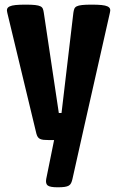

<svg xmlns="http://www.w3.org/2000/svg" viewBox="-20 -607 508 832"><path d="M11.7 -551.3Q8.8 -561.5 11 -568.4Q13.2 -575.2 22 -579.3Q30.8 -583.5 47.6 -585.2Q64.5 -586.9 90.8 -586.9Q117.2 -586.9 132.3 -585.2Q147.5 -583.5 155.3 -579.6Q163.1 -575.7 165.8 -568.6Q168.5 -561.5 169.9 -551.3L234.9 -117.2H246.6L297.9 -551.3Q299.3 -561.5 302 -568.6Q304.7 -575.7 312.5 -579.6Q320.3 -583.5 335.4 -585.2Q350.6 -586.9 377 -586.9Q403.3 -586.9 420.2 -585.2Q437 -583.5 445.8 -579.3Q454.6 -575.2 456.8 -568.4Q459 -561.5 456.1 -551.3L344.7 -58.1L337.9 -27.8L293.9 168.9Q291.5 179.2 288.1 186.3Q284.7 193.4 278.1 197.3Q271.5 201.2 260 202.9Q248.5 204.6 230 204.6Q196.8 204.6 186.8 196.8Q176.8 189 180.2 168.9L214.4 0H193.4Q178.7 0 169.2 -1Q159.7 -2 153.3 -5.1Q147 -8.3 143.6 -13.7Q140.1 -19 137.7 -27.8Z"/></svg>

Font: Denk One
Style: Regular
Weight: 400
Designer: Irina Smirnova
Foundry: Irina Smirnova
Version: Version 1.002